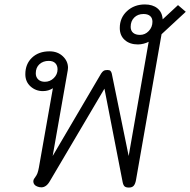

<svg xmlns="http://www.w3.org/2000/svg" viewBox="-20 -834 856 864"><path d="M532 -14 450 -435 205 -20Q189 9 166 9Q156 9 147 5Q139 2 134.5 -4Q130 -10 130 -17Q130 -26 136 -33Q145 -45 148.5 -54.5Q152 -64 155 -80L218 -437Q198 -424 173 -424Q141 -424 117.5 -445Q94 -466 94 -500Q94 -546 124 -574.5Q154 -603 203 -603Q239 -603 262.5 -581Q286 -559 286 -529Q286 -522 285 -518L217 -132L435 -503Q440 -511 446 -515Q452 -519 463 -519Q473 -519 477 -515Q481 -511 483 -503L559 -132L649 -646Q640 -641 626.5 -637.5Q613 -634 601 -634Q564 -634 541.5 -654Q519 -674 519 -708Q519 -754 551.5 -784Q584 -814 632 -814Q667 -814 688.5 -796.5Q710 -779 712 -747L781 -811L816 -781L707 -680L592 -24Q589 -7 582 1.5Q575 10 560 10Q547 10 541 5Q535 0 532 -14ZM666 -736Q666 -753 655.5 -762Q645 -771 626 -771Q600 -771 584 -755Q568 -739 568 -713Q568 -696 579 -686.5Q590 -677 610 -677Q633 -677 649.5 -694.5Q666 -712 666 -736ZM239 -522Q239 -539 229 -549.5Q219 -560 199 -560Q174 -560 157.5 -545Q141 -530 141 -504Q141 -487 152 -476.5Q163 -466 182 -466Q205 -466 222 -482.5Q239 -499 239 -522Z"/></svg>

Font: Niramit ExtraLight
Style: Italic
Weight: 200
Italic angle: -10°
Designer: Katatrad Aksorn Co.,Ltd.
Foundry: Cadson Demak Co.,Ltd.
Version: Version 1.000; ttfautohint (v1.6)